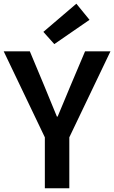

<svg xmlns="http://www.w3.org/2000/svg" viewBox="-25 -1016 616 1036"><path d="M217 0V-275L-5 -739H136L215 -550Q232 -509 248 -469.5Q264 -430 282 -387H286Q304 -430 320.5 -469.5Q337 -509 354 -550L434 -739H571L349 -275V0ZM268 -778 209 -844 387 -996 458 -909Z"/></svg>

Font: Noto Sans HK Thin SemiBold
Style: Regular
Weight: 600
Version: Version 2.004-H2;hotconv 1.0.118;makeotfexe 2.5.65603